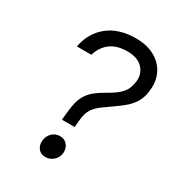

<svg xmlns="http://www.w3.org/2000/svg" viewBox="-161 -744 777 850"><g transform="rotate(30 227.5 -319.0)"><path d="M286 -647Q328 -647 360 -635Q392 -623 413.5 -602Q435 -581 445.5 -553.5Q456 -526 455 -495Q454 -484 453 -474.5Q452 -465 450 -455Q444 -431 432.5 -412.5Q421 -394 403.5 -378Q386 -362 363 -346Q340 -330 311 -309Q279 -287 265.5 -264.5Q252 -242 249 -206L246 -171H181L185 -212Q188 -244 194.5 -267Q201 -290 213 -308Q225 -326 243.5 -341Q262 -356 289 -371Q314 -385 330.5 -397Q347 -409 357.5 -421.5Q368 -434 373.5 -448.5Q379 -463 382 -483Q386 -523 360 -550.5Q334 -578 282 -578Q228 -578 195.5 -553.5Q163 -529 150 -485H76Q90 -560 144.5 -603.5Q199 -647 286 -647ZM211 -104Q234 -104 248 -87.5Q262 -71 260 -47Q258 -23 240.5 -7Q223 9 199 9Q176 9 163 -7Q150 -23 152 -47Q154 -71 170.5 -87.5Q187 -104 211 -104Z"/></g></svg>

Font: Karla Tamil Inclined
Style: Regular
Weight: 400
Designer: Jonathan Pinhorn
Foundry: Jonathan Pinhorn
Version: Version 1.001